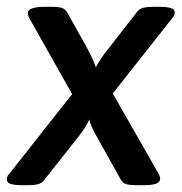

<svg xmlns="http://www.w3.org/2000/svg" viewBox="-33 -545 538 567"><path d="M-13 -15Q-13 -25 -3 -35L180 -267L56 -487Q49 -498 49 -507Q50 -525 102 -525H118Q138 -525 148.5 -522Q159 -519 165 -509L221 -409Q242 -371 250 -346Q263 -372 290 -405L371 -509Q378 -519 390 -522Q402 -525 421 -525H434Q458 -525 470.5 -521.5Q483 -518 483 -509Q483 -499 473 -488L300 -269L433 -36Q440 -25 440 -17Q439 -6 426.5 -2Q414 2 387 2H371Q352 2 341 -1Q330 -4 324 -14L257 -134Q234 -173 231 -192Q220 -168 196 -138L98 -14Q91 -4 79 -1Q67 2 49 2H35Q12 2 -0.5 -1.5Q-13 -5 -13 -15Z"/></svg>

Font: Asap-MediumItalic
Style: Italic
Weight: 500
Italic angle: -6°
Designer: Pablo Cosgaya
Foundry: Omnibus-Type
Version: Version 2.000; ttfautohint (v1.8)